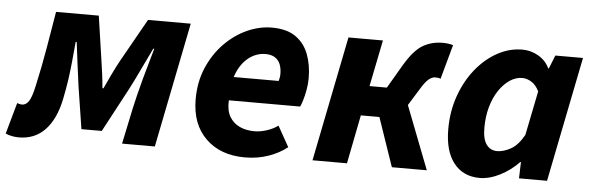

<svg xmlns="http://www.w3.org/2000/svg" viewBox="-69 -627 2342 759"><g transform="rotate(5 1102.0 -248.0)"><path d="M23.4 11.1Q10.4 11.1 -4.1 8.3Q-18.6 5.6 -29.1 0.4L5.6 -123.3Q10.6 -122.3 15 -120.8Q19.5 -119.3 24.9 -119.3Q41.2 -119.3 52.3 -136.6Q63.4 -153.8 72.9 -198.6Q89.6 -273.7 102.2 -347Q114.8 -420.4 127.3 -496H296.9L321.9 -325.6Q326.4 -296.5 330.1 -268.1Q333.8 -239.6 336.2 -211.4H340.2Q353.7 -240.1 367 -268.3Q380.3 -296.5 396.3 -325.6L492.2 -496H661.8L562.6 0H432.6L462.8 -143.7Q467.4 -164.9 475 -195.8Q482.6 -226.8 492 -261.5Q501.4 -296.2 510.8 -328.5Q520.2 -360.9 526.8 -384.6H522.8Q503.8 -345.8 482.7 -301.2Q461.7 -256.7 442.2 -218.9L348.3 -42.9H267.6L241.4 -210.6Q235.4 -252.6 229.9 -297.4Q224.3 -342.2 218.9 -384.6H214.9Q211 -340.9 207.3 -303.9Q203.7 -267 198.6 -231.6Q193.5 -196.2 185.3 -156.5Q169 -75.6 128.1 -32.2Q87.3 11.1 23.4 11.1Z M920.5 12Q823.6 12 765.3 -44.7Q707.1 -101.4 707.1 -200.5Q707.1 -269.5 731.4 -326Q755.8 -382.5 795.9 -423.5Q836 -464.5 884.9 -486.5Q933.8 -508.5 982.9 -508.5Q1042.6 -508.5 1078 -483.4Q1113.4 -458.2 1129.2 -415.9Q1145 -373.6 1145 -322Q1145 -298.3 1140.6 -274.6Q1136.3 -251 1130.7 -232.8Q1125.2 -214.7 1121.2 -207.3H838.2Q836 -167.2 850.6 -142.4Q865.3 -117.6 891.2 -105.9Q917.1 -94.2 949.2 -94.2Q972.8 -94.2 999 -102.8Q1025.2 -111.5 1042.5 -124.8L1088.3 -43.1Q1057.8 -18.6 1014.5 -3.3Q971.3 12 920.5 12ZM849.3 -300.7H1027.7Q1029.7 -307 1030.9 -314.1Q1032.1 -321.2 1032.1 -329.6Q1032.1 -349.6 1026 -366Q1019.9 -382.4 1005.4 -392.3Q991 -402.3 966 -402.3Q942.6 -402.3 919.9 -391.2Q897.1 -380 878.7 -357.4Q860.3 -334.7 849.3 -300.7Z M1188.3 0 1287.6 -496.1H1424.4L1387.3 -311.8H1456.1L1510.1 -404.1Q1546.8 -466.1 1581.8 -486.8Q1616.8 -507.4 1660.7 -507.4Q1683.4 -507.4 1702.2 -501.8L1664.5 -365Q1660.5 -367 1655.8 -367.8Q1651.2 -368.7 1643.9 -368.7Q1630.8 -368.7 1617.6 -357.9Q1604.3 -347.1 1586.9 -318.3L1544.9 -250.4L1641.9 0H1503.2L1436.8 -193.5H1363.2L1325.1 0Z M1852.2 12Q1786.7 12 1749.4 -35.3Q1712.2 -82.6 1712.2 -169.9Q1712.2 -240.5 1734.1 -302.2Q1756 -363.8 1793.5 -410.1Q1831 -456.3 1878.3 -482.2Q1925.6 -508.1 1977.1 -508.1Q2011.2 -508.1 2041.1 -490.7Q2070.9 -473.2 2085 -443H2087.3L2108.6 -496.1H2218.3L2119 0H2007.7L2009.8 -64.8H2007.4Q1973.7 -29.9 1932.3 -9Q1890.8 12 1852.2 12ZM1911.8 -99.7Q1937.1 -99.7 1965.7 -115.4Q1994.2 -131.1 2017.8 -173.1L2053.3 -348.9Q2041 -374.2 2022.7 -385.3Q2004.5 -396.4 1986.6 -396.4Q1960.6 -396.4 1936.8 -380.4Q1913 -364.4 1894.2 -336.3Q1875.4 -308.2 1864.6 -270.1Q1853.9 -231.9 1853.9 -187.4Q1853.9 -141.9 1869.6 -120.8Q1885.4 -99.7 1911.8 -99.7Z"/></g></svg>

Font: Source Sans Variable
Style: Italic
Weight: 200
Italic angle: -11°
Designer: Paul D. Hunt
Foundry: Adobe Systems Incorporated
Version: Version 3.006;hotconv 1.0.111;makeotfexe 2.5.65597